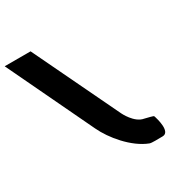

<svg xmlns="http://www.w3.org/2000/svg" viewBox="-474 -979 1098 1134"><g transform="rotate(-30 75.5 -412.5)"><path d="M-288.9 -825 -9.9 -240C30 -154.6 122.6 -41.6 223.7 -3C237.5 2.3 280.1 0 312.2 0C369.8 -0.3 332.7 -115 332.7 -115C326.6 -134 336.1 -128 270.4 -145C208.5 -154.7 168.1 -240 168.1 -240L-112.4 -825Z"/></g></svg>

Font: Hussar
Style: BdOpOblFive
Weight: 700
Foundry: Cannot Into Space Fonts
Version: Version 2.00